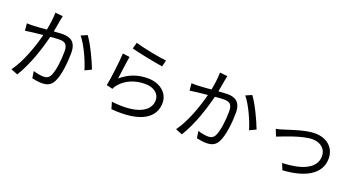

<svg xmlns="http://www.w3.org/2000/svg" viewBox="-46 -1472 4091 2192"><g transform="rotate(20 2000.0 -376.0)"><path d="M346 -787C346 -720 335 -643 321 -572C261 -567 203 -562 170 -561C139 -560 113 -559 82 -561L90 -474C116 -478 156 -483 179 -486C205 -489 253 -494 304 -499C271 -367 197 -143 96 -8L178 25C283 -143 350 -365 386 -507C429 -511 468 -514 492 -514C555 -514 596 -498 596 -408C596 -300 581 -172 550 -105C529 -62 500 -54 463 -54C436 -54 383 -63 342 -76L355 8C386 15 434 23 471 23C536 23 585 6 616 -60C657 -143 674 -299 674 -417C674 -551 601 -585 513 -585C489 -585 448 -582 402 -579C413 -632 422 -690 427 -719C431 -738 435 -759 439 -777ZM706 -640C776 -557 854 -383 883 -281L961 -318C927 -410 842 -592 780 -672Z M1316 -705C1392 -684 1607 -640 1701 -627L1720 -705C1632 -713 1422 -754 1337 -781ZM1315 -601 1230 -612C1224 -508 1200 -300 1180 -210L1255 -192C1262 -208 1271 -225 1285 -242C1355 -325 1459 -373 1591 -373C1692 -373 1765 -318 1765 -239C1765 -104 1612 -14 1300 -52L1324 30C1692 61 1849 -59 1849 -237C1849 -353 1748 -444 1596 -444C1478 -444 1371 -408 1276 -325C1285 -389 1302 -533 1315 -601Z M2346 -787C2346 -720 2335 -643 2321 -572C2261 -567 2203 -562 2170 -561C2139 -560 2113 -559 2082 -561L2090 -474C2116 -478 2156 -483 2179 -486C2205 -489 2253 -494 2304 -499C2271 -367 2197 -143 2096 -8L2178 25C2283 -143 2350 -365 2386 -507C2429 -511 2468 -514 2492 -514C2555 -514 2596 -498 2596 -408C2596 -300 2581 -172 2550 -105C2529 -62 2500 -54 2463 -54C2436 -54 2383 -63 2342 -76L2355 8C2386 15 2434 23 2471 23C2536 23 2585 6 2616 -60C2657 -143 2674 -299 2674 -417C2674 -551 2601 -585 2513 -585C2489 -585 2448 -582 2402 -579C2413 -632 2422 -690 2427 -719C2431 -738 2435 -759 2439 -777ZM2706 -640C2776 -557 2854 -383 2883 -281L2961 -318C2927 -410 2842 -592 2780 -672Z M3164 -401 3197 -318C3261 -343 3477 -433 3600 -433C3701 -433 3767 -372 3767 -288C3767 -126 3579 -66 3365 -59L3397 18C3664 2 3848 -96 3848 -287C3848 -422 3746 -506 3606 -506C3489 -506 3327 -447 3256 -425C3226 -415 3193 -406 3164 -401Z"/></g></svg>

Font: Noto Sans CJK TC Regular
Style: Regular
Weight: 400
Designer: Ryoko NISHIZUKA (kana & ideographs); Paul D. Hunt (Latin, Greek & Cyrillic); Wenlong ZHANG (bopomofo); Sandoll Communica
Foundry: Adobe Systems Incorporated
Version: Version 1.001;PS 1.001;hotconv 1.0.78;makeotf.lib2.5.61930